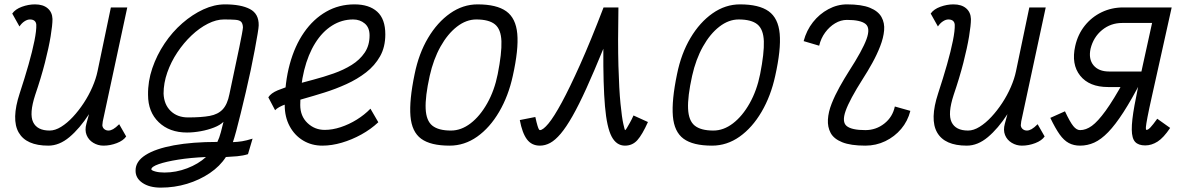

<svg xmlns="http://www.w3.org/2000/svg" viewBox="-20 -652 5440 878"><path d="M69 -531 36 -590Q50 -610 80 -621Q110 -632 140 -632Q177 -632 198 -614Q219 -596 220 -565Q220 -537 211.5 -485.5Q203 -434 185.5 -365.5Q168 -297 141 -218Q113 -132 131.5 -93.5Q150 -55 207 -55Q232 -55 259.5 -72Q287 -89 313.5 -117.5Q340 -146 363 -181Q386 -216 402.5 -254Q419 -292 426 -326L487 -618H562L450 -97Q450 -93 449 -88Q448 -83 448 -79Q449 -68 457 -61.5Q465 -55 476 -55Q486 -55 497.5 -61.5Q509 -68 525 -84L557 -28Q544 -9 514 2.5Q484 14 453 14Q428 14 406.5 1Q385 -12 376 -34.5Q367 -57 375 -86L387 -130Q344 -64 297.5 -25Q251 14 201 14Q100 14 65.5 -46Q31 -106 70 -225Q93 -295 110.5 -356.5Q128 -418 137.5 -465.5Q147 -513 146 -539Q145 -551 137.5 -557Q130 -563 117 -563Q105 -563 92 -554.5Q79 -546 69 -531Z M715 206Q663 206 631 184Q599 162 600 127Q600 86 645.5 57Q691 28 775 12.5Q859 -3 974 -3Q983 -21 990 -47.5Q997 -74 1002 -95Q987 -80 959 -69Q931 -58 898 -52Q865 -46 835 -46Q755 -46 706 -93Q657 -140 657 -218Q656 -280 676.5 -340Q697 -400 732.5 -453Q768 -506 814 -546Q860 -586 910 -609Q960 -632 1009 -632Q1082 -632 1123 -610.5Q1164 -589 1163 -536Q1163 -527 1158 -497Q1153 -467 1145 -424Q1137 -381 1126.5 -331Q1116 -281 1104 -230.5Q1092 -180 1081 -134.5Q1070 -89 1060.5 -54Q1051 -19 1045 -2Q1068 -3 1087 -6Q1106 -9 1135 -18L1114 53Q1092 60 1064.5 62.5Q1037 65 1013 66Q986 108 939.5 139.5Q893 171 835.5 188.5Q778 206 715 206ZM732 137Q785 137 836 117.5Q887 98 922 66Q851 69 795 78Q739 87 706 98.5Q673 110 672 122Q672 127 689.5 132Q707 137 732 137ZM840 -115Q901 -115 939 -122Q977 -129 998.5 -152Q1020 -175 1029 -221Q1059 -362 1074.5 -436.5Q1090 -511 1091 -527Q1090 -545 1082.5 -552.5Q1075 -560 1056.5 -561.5Q1038 -563 1004 -563Q969 -563 930.5 -543.5Q892 -524 856 -490Q820 -456 791 -412.5Q762 -369 745 -320.5Q728 -272 728 -224Q730 -174 760.5 -144.5Q791 -115 840 -115Z M1674 -155 1710 -93Q1676 -61 1632.5 -37Q1589 -13 1543 0.5Q1497 14 1454 14Q1405 14 1366 -9.5Q1327 -33 1304.5 -75Q1282 -117 1282 -171Q1282 -274 1305 -358.5Q1328 -443 1370.5 -504Q1413 -565 1471.5 -598.5Q1530 -632 1601 -632Q1668 -632 1705 -598.5Q1742 -565 1742 -495Q1742 -437 1718 -394.5Q1694 -352 1654 -321Q1614 -290 1564.5 -267.5Q1515 -245 1464 -229Q1413 -213 1366.5 -200Q1320 -187 1286 -175Q1252 -163 1238 -148L1207 -207Q1219 -226 1250 -239Q1281 -252 1323 -263.5Q1365 -275 1412.5 -287.5Q1460 -300 1505.5 -316Q1551 -332 1588 -355Q1625 -378 1647.5 -411Q1670 -444 1670 -490Q1670 -526 1648 -544.5Q1626 -563 1595 -563Q1543 -563 1498.5 -535Q1454 -507 1421.5 -455Q1389 -403 1371 -331Q1353 -259 1353 -172Q1353 -121 1386 -89.5Q1419 -58 1465 -58Q1500 -58 1538 -70.5Q1576 -83 1611.5 -105Q1647 -127 1674 -155Z M2036 14Q1949 14 1906 -17.5Q1863 -49 1857 -121Q1851 -193 1876 -313Q1895 -407 1937.5 -478.5Q1980 -550 2038.5 -591Q2097 -632 2164 -632Q2251 -632 2295 -600.5Q2339 -569 2345.5 -497.5Q2352 -426 2325 -305Q2305 -213 2262.5 -140.5Q2220 -68 2162 -27Q2104 14 2036 14ZM2042 -55Q2089 -55 2132 -88Q2175 -121 2208 -179.5Q2241 -238 2256 -313Q2275 -409 2273 -463.5Q2271 -518 2243.5 -540.5Q2216 -563 2158 -563Q2112 -563 2069.5 -530Q2027 -497 1994.5 -439Q1962 -381 1945 -305Q1924 -210 1926.5 -155Q1929 -100 1957 -77.5Q1985 -55 2042 -55Z M2877 -124 2943 -94Q2917 -36 2894.5 -11Q2872 14 2838 14Q2799 14 2777 -27.5Q2755 -69 2746.5 -166Q2738 -263 2739 -429Q2696 -324 2661.5 -248Q2627 -172 2598 -121Q2569 -70 2544 -40.5Q2519 -11 2496 1.5Q2473 14 2449 14Q2411 14 2389.5 -15Q2368 -44 2357 -103L2428 -117Q2434 -90 2438 -77Q2442 -64 2444.5 -60.5Q2447 -57 2449 -57Q2463 -57 2488 -87Q2513 -117 2549 -183.5Q2585 -250 2633 -357Q2681 -464 2740 -618H2808Q2805 -459 2808 -351Q2811 -243 2817.5 -178Q2824 -113 2830.5 -85Q2837 -57 2838 -57Q2841 -57 2846.5 -66.5Q2852 -76 2860.5 -91Q2869 -106 2877 -124Z M3236 14Q3149 14 3106 -17.5Q3063 -49 3057 -121Q3051 -193 3076 -313Q3095 -407 3137.5 -478.5Q3180 -550 3238.5 -591Q3297 -632 3364 -632Q3451 -632 3495 -600.5Q3539 -569 3545.5 -497.5Q3552 -426 3525 -305Q3505 -213 3462.5 -140.5Q3420 -68 3362 -27Q3304 14 3236 14ZM3242 -55Q3289 -55 3332 -88Q3375 -121 3408 -179.5Q3441 -238 3456 -313Q3475 -409 3473 -463.5Q3471 -518 3443.5 -540.5Q3416 -563 3358 -563Q3312 -563 3269.5 -530Q3227 -497 3194.5 -439Q3162 -381 3145 -305Q3124 -210 3126.5 -155Q3129 -100 3157 -77.5Q3185 -55 3242 -55Z M3726 -443 3655 -464Q3668 -513 3697.5 -550.5Q3727 -588 3768 -610Q3809 -632 3853 -632Q3920 -632 3958 -616.5Q3996 -601 4011 -574Q4026 -547 4023 -513Q4020 -479 4005 -440.5Q3990 -402 3969 -364Q3948 -326 3926 -292Q3865 -196 3847 -145Q3829 -94 3852 -75.5Q3875 -57 3937 -57Q3986 -57 4024 -87Q4062 -117 4072 -165L4143 -145Q4131 -98 4101 -62.5Q4071 -27 4028.5 -6.5Q3986 14 3937 14Q3870 14 3831.5 -1.5Q3793 -17 3778.5 -44Q3764 -71 3766 -105.5Q3768 -140 3783 -178Q3798 -216 3819.5 -254.5Q3841 -293 3862 -326Q3924 -422 3942.5 -473Q3961 -524 3938 -542.5Q3915 -561 3853 -561Q3825 -561 3799 -545.5Q3773 -530 3753.5 -503.5Q3734 -477 3726 -443Z M4269 -531 4236 -590Q4250 -610 4280 -621Q4310 -632 4340 -632Q4377 -632 4398 -614Q4419 -596 4420 -565Q4420 -537 4411.5 -485.5Q4403 -434 4385.5 -365.5Q4368 -297 4341 -218Q4313 -132 4331.5 -93.5Q4350 -55 4407 -55Q4432 -55 4459.5 -72Q4487 -89 4513.5 -117.5Q4540 -146 4563 -181Q4586 -216 4602.5 -254Q4619 -292 4626 -326L4687 -618H4762L4650 -97Q4650 -93 4649 -88Q4648 -83 4648 -79Q4649 -68 4657 -61.5Q4665 -55 4676 -55Q4686 -55 4697.5 -61.5Q4709 -68 4725 -84L4757 -28Q4744 -9 4714 2.5Q4684 14 4653 14Q4628 14 4606.5 1Q4585 -12 4576 -34.5Q4567 -57 4575 -86L4587 -130Q4544 -64 4497.5 -25Q4451 14 4401 14Q4300 14 4265.5 -46Q4231 -106 4270 -225Q4293 -295 4310.5 -356.5Q4328 -418 4337.5 -465.5Q4347 -513 4346 -539Q4345 -551 4337.5 -557Q4330 -563 4317 -563Q4305 -563 4292 -554.5Q4279 -546 4269 -531Z M5321 -618 5308 -547H5112Q5059 -547 5019.5 -514.5Q4980 -482 4967 -429Q4957 -382 4980.5 -353.5Q5004 -325 5052 -325H5254L5241 -254H5047Q4961 -254 4919.5 -306Q4878 -358 4897 -442Q4909 -495 4940.5 -534.5Q4972 -574 5017.5 -596Q5063 -618 5117 -618ZM5217 13Q5186 13 5171 -3Q5156 -19 5155.5 -59Q5155 -99 5168 -170.5Q5181 -242 5205.5 -352Q5230 -462 5264 -618H5338Q5306 -474 5284 -375Q5262 -276 5248 -213.5Q5234 -151 5227.5 -117Q5221 -83 5220 -70.5Q5219 -58 5223 -58Q5230 -58 5241 -69.5Q5252 -81 5272 -109L5331 -67Q5301 -22 5273.5 -4.5Q5246 13 5217 13ZM5122 -286H5201Q5155 -197 5117.5 -139Q5080 -81 5047.5 -47.5Q5015 -14 4984 0Q4953 14 4919 14Q4890 14 4867.5 2Q4845 -10 4825.5 -37.5Q4806 -65 4783 -113L4850 -143Q4873 -94 4888 -75.5Q4903 -57 4919 -57Q4946 -57 4973 -76.5Q5000 -96 5036 -145.5Q5072 -195 5122 -286Z"/></svg>

Font: Victor Mono
Style: Italic
Weight: 400
Italic angle: -12°
Monospace: yes
Designer: Rune Bjørnerås
Version: Version 1.561;gftools[0.9.30]